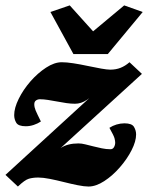

<svg xmlns="http://www.w3.org/2000/svg" viewBox="-27 -681 547 709"><path d="M161.1 -101.6 159.2 -105.5Q172.9 -118.2 197.8 -134.8Q222.7 -151.4 262.7 -151.4Q274.4 -151.4 288.1 -147.9Q301.8 -144.5 317.4 -140.6Q333 -136.7 349.1 -133.3Q365.2 -129.9 380.9 -129.9Q389.6 -129.9 394 -137.7Q398.4 -145.5 398.4 -154.3Q398.4 -160.2 396 -169.9Q393.6 -179.7 377 -209Q388.7 -216.8 403.3 -221.2Q418 -225.6 432.6 -225.6Q460 -225.6 467.8 -212.4Q475.6 -199.2 475.6 -184.6Q475.6 -159.2 459 -126.5Q442.4 -93.8 415.5 -63Q388.7 -32.2 357.9 -12.2Q327.1 7.8 299.8 7.8Q284.2 7.8 259.8 2.9Q235.4 -2 208.5 -8.8Q181.6 -15.6 156.7 -20.5Q131.8 -25.4 114.3 -25.4Q94.7 -25.4 79.6 -21Q64.5 -16.6 39.1 7.8L-6.8 -35.2L329.1 -342.8L328.1 -338.9Q314.5 -326.2 293.5 -312Q272.5 -297.9 250 -297.9Q235.4 -297.9 218.3 -300.3Q201.2 -302.7 183.6 -306.2Q166 -309.6 149.9 -312Q133.8 -314.5 120.1 -314.5Q112.3 -314.5 106 -310.1Q99.6 -305.7 99.6 -295.9Q99.6 -285.2 104.5 -273.4Q109.4 -261.7 124 -232.4Q112.3 -224.6 97.7 -219.7Q83 -214.8 68.4 -214.8Q41 -214.8 33.2 -227.5Q25.4 -240.2 25.4 -255.9Q25.4 -282.2 42 -315.9Q58.6 -349.6 85.4 -380.4Q112.3 -411.1 143.1 -431.2Q173.8 -451.2 201.2 -451.2Q218.8 -451.2 244.1 -447.3Q269.5 -443.4 296.9 -437.5Q324.2 -431.6 346.7 -427.7Q369.1 -423.8 379.9 -423.8Q401.4 -423.8 418.5 -430.7Q435.5 -437.5 451.2 -451.2L497.1 -408.2ZM159.2 -636.7 230.5 -661.1 345.7 -533.2H278.3L431.6 -661.1L500 -636.7L371.1 -481.4H244.1Z"/></svg>

Font: Crimson Pro Black
Style: Italic
Weight: 900
Italic angle: -12°
Designer: Jacques Le Bailly
Foundry: Baron von Fonthausen
Version: Version 1.003